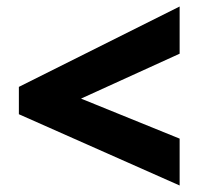

<svg xmlns="http://www.w3.org/2000/svg" viewBox="-20 -723 612 590"><path d="M532 -153V-297L229 -420L532 -558V-703L38 -456V-372Z"/></svg>

Font: Noto Sans Malayalam UI Black
Style: Regular
Weight: 900
Designer: Jelle Bosma - Monotype Design Team
Foundry: Monotype Imaging Inc.
Version: Version 2.104